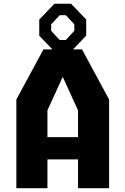

<svg xmlns="http://www.w3.org/2000/svg" viewBox="-20 -990 660 1010"><path d="M66 0H229.5V-151.5H390.5V0H554V-466.5L411.5 -730H364L433.5 -802.5V-887.5L353.5 -970.5H266.5L186.5 -887V-802L256 -730H208.5L66 -466.5ZM229.5 -268.5V-409.5L310 -585.5L390.5 -409.5V-268.5ZM249 -828V-862L294 -910H326L371 -862V-828L326 -779.5H294Z"/></svg>

Font: Monaspace Krypton ExtraBold
Style: Regular
Weight: 800
Designer: Riley Cran & the Lettermatic Team
Foundry: Lettermatic
Version: Version 1.101 (Monaspace Krypton)